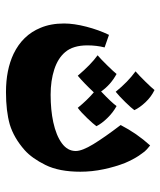

<svg xmlns="http://www.w3.org/2000/svg" viewBox="34 -414 549 658"><g transform="rotate(90 309.0 -84.5)"><path d="M538 -238Q551 -205 559.5 -165Q568 -125 568 -85Q568 -12 545 34.5Q522 81 494 106Q452 143 406 157Q360 170 295 170Q219 170 164 144Q100 113 75 52Q60 17 60 -29Q60 -63 71 -105.5Q82 -148 99 -183L142 -168Q135 -140 135 -109Q135 -60 158 -33Q179 -8 217.5 4.5Q256 17 304 17Q356 17 398 8Q444 -2 470.5 -21.5Q497 -41 497 -69Q497 -91 473.5 -129.5Q450 -168 408 -223Q437 -279 478 -324Q481 -322 490.5 -313.5Q500 -305 513 -285.5Q526 -266 538 -238ZM224 -274Q237 -285 259 -307.5Q281 -330 288 -339Q311 -328 329.5 -308.5Q348 -289 357 -270Q350 -260 329.5 -239Q309 -218 294 -206Q260 -248 224 -274ZM412 -140Q405 -130 384.5 -108.5Q364 -87 349 -76Q323 -108 296 -131Q263 -96 239 -76Q201 -121 169 -144Q182 -155 204 -177.5Q226 -200 233 -209Q270 -189 293 -156Q331 -192 343 -209Q365 -197 384 -177.5Q403 -158 412 -140Z"/></g></svg>

Font: Mirza
Style: Bold
Weight: 700
Designer: Arabic design by Kourosh Beigpour, Latin design by Eduardo Tunni, engineering by Lasse Fister
Version: Version 1.0010g